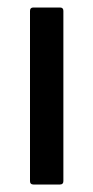

<svg xmlns="http://www.w3.org/2000/svg" viewBox="-20 -492 249 512"><path d="M149 -9Q149 0 140 0H69Q60 0 60 -9V-463Q60 -472 69 -472H140Q149 -472 149 -463Z"/></svg>

Font: Glory Medium
Style: Regular
Weight: 500
Designer: Robert Leuschke
Foundry: Robert Leuschke
Version: Version 1.011